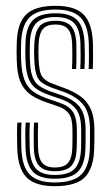

<svg xmlns="http://www.w3.org/2000/svg" viewBox="-20 -627 377 654"><path d="M166.2 -43.8Q130.8 -43.8 113.6 -61.9Q96.5 -80 95.2 -124Q95 -141.8 94.8 -164Q94.5 -186.2 95.8 -209.5H109.8Q109 -190 109 -167.6Q109 -145.2 109.5 -125Q110.5 -88.2 123.9 -72.4Q137.2 -56.5 166.2 -56.5Q199 -56.5 211.9 -72.4Q224.8 -88.2 226.2 -120.2Q227 -137.8 226.9 -152.1Q226.8 -166.5 226.8 -184.8Q226.8 -223 214.8 -239.5Q202.8 -256 179.8 -264L139.2 -278Q106.8 -288.8 84.2 -304.5Q61.8 -320.2 49.8 -348.1Q37.8 -376 37 -423.8Q36.2 -441.5 36.5 -454.1Q36.8 -466.8 37 -476.8Q37.8 -545.8 68 -576.5Q98.2 -607.2 169.2 -607.2Q235 -607.2 264.5 -577.8Q294 -548.2 296.5 -480Q297 -461.8 297 -438Q297 -414.2 296 -392H282Q283 -412.5 283 -436.1Q283 -459.8 282.5 -479.2Q280.2 -541 253.9 -567.8Q227.5 -594.5 169.2 -594.5Q106.2 -594.5 79.5 -566.6Q52.8 -538.8 51.8 -476.8Q51.5 -462 51.4 -451.1Q51.2 -440.2 51.8 -423.8Q53.5 -380.5 63.1 -355.4Q72.8 -330.2 92.4 -315.8Q112 -301.2 143.8 -290.5L183.5 -276.8Q216.8 -265.2 229.2 -244.5Q241.8 -223.8 241.8 -184.8Q241.8 -169.2 241.9 -153.9Q242 -138.5 241 -120.2Q239.8 -80.8 223.1 -62.2Q206.5 -43.8 166.2 -43.8ZM166.2 -18.2Q113.5 -18.2 91.1 -43.2Q68.8 -68.2 67 -122.5Q66.5 -142.8 66.2 -163.8Q66 -184.8 67.2 -209.5H81.8Q80.2 -184.2 80.5 -161.9Q80.8 -139.5 81.2 -123.2Q82.8 -74 102.5 -52.5Q122.2 -31 166.2 -31Q215.5 -31 235 -53Q254.5 -75 256 -120Q256.8 -138 256.6 -152.2Q256.5 -166.5 256.5 -184.8Q256.5 -232 239.6 -254.5Q222.8 -277 187.5 -289.5L148.2 -303Q119.2 -313 101.9 -326.1Q84.5 -339.2 76.4 -362Q68.2 -384.8 66.8 -423.8Q66 -440.5 66.2 -451.5Q66.5 -462.5 66.8 -476.8Q67.5 -531.8 90.6 -556.8Q113.8 -581.8 169.2 -581.8Q220.8 -581.8 243.5 -557.9Q266.2 -534 268 -478.8Q268.8 -461 268.9 -440Q269 -419 267.8 -392H253.5Q254.8 -420 254.6 -441Q254.5 -462 254 -478.8Q252.5 -528 232.2 -548.5Q212 -569 169.2 -569Q122.5 -569 102.5 -547.1Q82.5 -525.2 81.8 -476.8Q81.5 -461.8 81.2 -451.1Q81 -440.5 81.8 -423.8Q83.2 -386.5 90.6 -366.1Q98 -345.8 113 -335Q128 -324.2 152.5 -315.5L191.2 -302Q232.2 -287.5 251.9 -262.2Q271.5 -237 271.5 -184.8Q271.5 -166.5 271.6 -151.9Q271.8 -137.2 271 -119.8Q269.2 -67.2 246 -42.8Q222.8 -18.2 166.2 -18.2ZM166.2 7.2Q100.5 7.2 70.8 -22.5Q41 -52.2 38.8 -121.2Q38 -142.8 37.9 -165.6Q37.8 -188.5 39 -209.5H53.2Q52 -189.8 52.1 -165.8Q52.2 -141.8 52.8 -122Q54.8 -59.8 81.2 -32.6Q107.8 -5.5 166.2 -5.5Q230 -5.5 257.1 -32.6Q284.2 -59.8 286 -119.5Q286.5 -137.2 286.5 -151.9Q286.5 -166.5 286.5 -184.8Q286.5 -241.8 263.8 -270Q241 -298.2 195 -314.8L157 -328.2Q134.5 -336.5 121.9 -346.1Q109.2 -355.8 103.8 -373.5Q98.2 -391.2 96.8 -424Q95.2 -448.8 96.8 -476.5Q98.8 -519.2 115 -537.8Q131.2 -556.2 169.2 -556.2Q204.8 -556.2 221.6 -538.5Q238.5 -520.8 240 -477.2Q240.2 -463.8 240.4 -441.1Q240.5 -418.5 239.5 -392H225.2Q226.5 -417.5 226.4 -438.8Q226.2 -460 225.8 -476.8Q224.8 -513 211.2 -528.2Q197.8 -543.5 169.2 -543.5Q139 -543.5 126 -527.9Q113 -512.2 111.5 -476.5Q111 -462.2 110.9 -451.1Q110.8 -440 111.5 -424Q113.5 -379.2 124.4 -364.9Q135.2 -350.5 161.5 -341L198.8 -327.2Q229.8 -316 252.8 -299.9Q275.8 -283.8 288.6 -256.6Q301.5 -229.5 301.5 -184.8Q301.5 -166.2 301.5 -151.9Q301.5 -137.5 300.8 -119.5Q299 -54.2 269.2 -23.5Q239.5 7.2 166.2 7.2Z"/></svg>

Font: Big Shoulders Inline Display Medium
Style: Regular
Weight: 500
Designer: Patric King
Foundry: XO Type Co
Version: Version 1.000